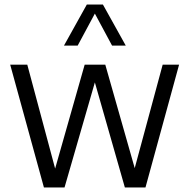

<svg xmlns="http://www.w3.org/2000/svg" viewBox="-20 -828 836 848"><path d="M174 0 25 -542.5H100.5L223.5 -83.5L354 -542.5H445L575 -85.5L698.5 -542.5H771L622.5 0H531.5L399 -464L265 0ZM262.5 -626.5 363.5 -808H434.5L535.5 -626.5H475L399 -768L323 -626.5Z"/></svg>

Font: Encode Sans SmCnd
Style: Regular
Weight: 400
Width: 4
Designer: Multiple Designers
Foundry: Impallari Type
Version: Version 3.002; ttfautohint (v1.8.3) -l 8 -r 50 -G 200 -x 14 